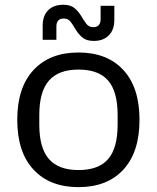

<svg xmlns="http://www.w3.org/2000/svg" viewBox="-20 -760 646 790"><path d="M303 10Q185 10 118 -62Q51 -134 51 -267Q51 -400 118 -472Q185 -544 303 -544Q421 -544 487.5 -472Q554 -400 554 -267Q554 -134 487.5 -62Q421 10 303 10ZM303.1 -60.3Q386 -60.3 425 -105.6Q464 -151 464 -247.1V-286.9Q464 -383 425 -428.4Q386 -473.7 303.1 -473.7Q221 -473.7 181.4 -428.4Q141.7 -383 141.7 -286.9V-247.1Q141.7 -151 181.4 -105.6Q221 -60.3 303.1 -60.3ZM365.9 -591.6Q335.9 -591.6 319.4 -605.4Q302.8 -619.3 292 -637.7Q281.1 -656.2 270.9 -670Q260.7 -683.8 242.8 -683.8Q212 -683.8 212 -650.6V-596.2H155.6V-654.4Q155.6 -695.3 178.1 -717.8Q200.6 -740.4 240.1 -740.4Q270.1 -740.4 286.6 -726.6Q303.2 -712.7 314 -694.3Q324.9 -675.8 335.4 -662Q346 -648.2 363.2 -648.2Q394 -648.2 394 -681.7V-736.1H450.4V-677.6Q450.4 -637.8 427.9 -614.7Q405.4 -591.6 365.9 -591.6Z"/></svg>

Font: Mozilla Text ExtraLight
Style: Regular
Weight: 200
Designer: Studio DRAMA
Foundry: Studio DRAMA
Version: Version 1.000